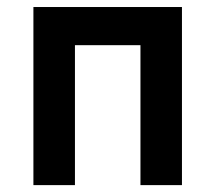

<svg xmlns="http://www.w3.org/2000/svg" viewBox="-20 -538 626 558"><path d="M388.2 0V-406.7H197.8V0H77.1V-517.6H508.8V0Z"/></svg>

Font: CaskaydiaCove NFP SemiBold
Style: Regular
Weight: 600
Designer: Aaron Bell
Foundry: Saja Typeworks
Version: Version 2111.001; VTT 6.35;Nerd Fonts 3.1.1